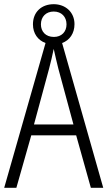

<svg xmlns="http://www.w3.org/2000/svg" viewBox="-20 -988 512 915"><path d="M413 -93H472L276 -783C312 -796 335 -829 335 -873C335 -930 292 -968 236 -968C178 -968 137 -931 137 -872C137 -828 161 -796 197 -783L0 -93H58L129 -343H343ZM237 -812C197 -812 175 -838 175 -872C175 -908 199 -933 236 -933C273 -933 297 -908 297 -872C297 -836 273 -812 237 -812ZM258 -661 330 -395H142L214 -661C222 -693 230 -724 236 -755C242 -725 251 -691 258 -661Z"/></svg>

Font: Noto Sans Kannada UI Condensed Light
Style: Regular
Weight: 300
Width: 3
Designer: Jelle Bosma - Monotype Design Team
Foundry: Monotype Imaging Inc.
Version: Version 2.005